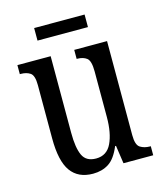

<svg xmlns="http://www.w3.org/2000/svg" viewBox="-104 -753 719 842"><g transform="rotate(-15 255.0 -332.0)"><path d="M215 10Q148 10 114.5 -36.5Q81 -83 81 -186V-428Q81 -472 64 -483.5Q47 -495 21 -495H17V-536H168V-188Q168 -120 184 -85.5Q200 -51 245 -51Q294 -51 315.5 -96.5Q337 -142 337 -215V-422Q337 -470 320.5 -482.5Q304 -495 278 -495H275V-536H424V-109Q424 -64 442.5 -52.5Q461 -41 486 -41H490V0H355L343 -82H339Q317 -29 286.5 -9.5Q256 10 215 10ZM130 -617V-674H359V-617Z"/></g></svg>

Font: Noto Serif Hebrew ExtraCondensed
Style: Regular
Weight: 400
Width: 2
Designer: Monotype Design Team
Foundry: Monotype Imaging Inc.
Version: Version 2.004; ttfautohint (v1.8.4.7-5d5b)